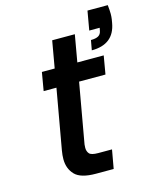

<svg xmlns="http://www.w3.org/2000/svg" viewBox="-117 -863 759 942"><g transform="rotate(-15 262.5 -392.0)"><path d="M522 -784Q525 -757 525 -739Q525 -736 524.5 -725.5Q524 -715 520 -694Q502 -590 389 -590L398 -640Q423 -640 436 -647.5Q449 -655 452 -672L455 -687H402L419 -784ZM305 -551H439L423 -458H289L235 -153Q234 -144 234 -136Q234 -118 244 -106.5Q254 -95 289 -95H359L342 0H252Q175 0 145.5 -31Q116 -62 116 -110Q116 -130 120 -153L174 -458H109L125 -551H190L214 -688H329Z"/></g></svg>

Font: Fz Poppins Med
Style: Italic
Weight: 500
Italic angle: -10°
Designer: Ninad Kale (Devanagari), Jonny Pinhorn (Latin)
Foundry: Indian Type Foundry
Version: Vit hóa bi Vntype.Com & FontZin.Com